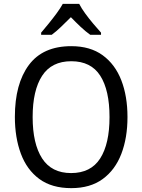

<svg xmlns="http://www.w3.org/2000/svg" viewBox="-20 -964 736 994"><path d="M640 -358Q640 -250 608 -167Q576 -84 511.5 -37Q447 10 349 10Q248 10 183.5 -37.5Q119 -85 88 -168.5Q57 -252 57 -359Q57 -530 129.5 -627.5Q202 -725 349 -725Q447 -725 511.5 -678Q576 -631 608 -548.5Q640 -466 640 -358ZM149 -358Q149 -220 198 -144Q247 -68 348 -68Q450 -68 498.5 -143.5Q547 -219 547 -358Q547 -497 499 -572Q451 -647 349 -647Q247 -647 198 -571.5Q149 -496 149 -358ZM390 -944Q401 -922 421 -894.5Q441 -867 463 -841Q485 -815 503 -795V-784H447Q423 -801 397.5 -825Q372 -849 347 -875Q321 -849 296 -825Q271 -801 248 -784H193V-795Q211 -816 232.5 -842.5Q254 -869 273.5 -895.5Q293 -922 305 -944Z"/></svg>

Font: Noto Sans Sinhala UI SemiCondensed
Style: Regular
Weight: 400
Width: 4
Designer: Jelle Bosma - Monotype Design Team
Foundry: Monotype Imaging Inc.
Version: Version 2.006; ttfautohint (v1.8.4.7-5d5b)